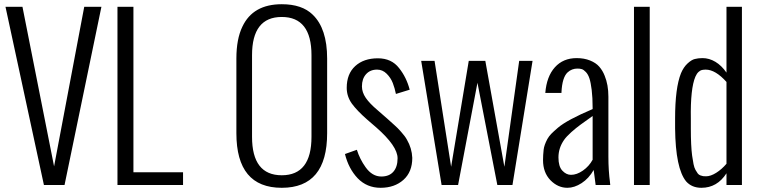

<svg xmlns="http://www.w3.org/2000/svg" viewBox="-20 -872 3576 905"><path d="M284.2 0H187L5.9 -839.8H85.9L234.9 -87.9L377 -839.8H458Z M842.8 0H533.7V-839.8H608.9V-60.1H842.8Z M1094.2 -244.1V-596.2Q1094.2 -688 1122.6 -746.6Q1172.4 -852.1 1308.1 -852.1Q1403.8 -852.1 1454.1 -802.7Q1522 -737.3 1522 -596.2V-244.1Q1522 13.2 1308.1 13.2Q1094.2 13.2 1094.2 -244.1ZM1448.2 -227.1V-611.8Q1448.2 -792 1308.1 -792Q1168 -792 1168 -611.8V-227.1Q1168 -45.9 1308.1 -45.9Q1448.2 -45.9 1448.2 -227.1Z M1606 -146 1662.1 -166Q1675.8 -122.1 1703.1 -84Q1734.4 -40 1777.3 -40Q1814.5 -40 1834.2 -62.7Q1854 -85.4 1854 -126Q1854 -183.1 1753.9 -271L1710.9 -308.1Q1663.1 -350.1 1638.7 -383.3Q1614.3 -417.5 1614.3 -458Q1614.3 -523.9 1654.3 -560.5Q1694.3 -597.2 1761.2 -597.2Q1825.7 -597.2 1861.3 -550.8Q1896 -507.3 1911.1 -449.2L1846.2 -429.2Q1840.8 -456.1 1831.5 -480.5Q1821.8 -505.4 1802.7 -524.4Q1783.2 -543.9 1757.3 -543.9Q1724.6 -543.9 1705.3 -522.2Q1686 -500.5 1686 -464.8Q1686 -437 1704.1 -410.6Q1722.2 -384.3 1759.3 -353L1806.2 -312Q1824.7 -295.9 1839.8 -281.7Q1853.5 -270 1870.6 -250.5Q1889.6 -229.5 1897.9 -213.9Q1921.4 -173.8 1923.3 -127.9Q1923.3 -61.5 1881.8 -24.4Q1839.8 13.2 1773.9 13.2Q1709.5 13.2 1666 -31.7Q1623 -77.1 1606 -146Z M2139.2 0H2061.5L1965.3 -585H2028.3L2106.4 -85.9L2189.5 -585H2267.6L2357.4 -85.9L2427.2 -585H2490.2L2395.5 0H2324.2L2230.5 -481.9Z M2773.4 -119.1V-325.2Q2718.8 -286.1 2716.8 -284.7Q2695.3 -269 2673.3 -249.5Q2649.4 -228 2638.7 -212.4Q2612.3 -174.3 2612.3 -129.9Q2612.3 -87.4 2630.4 -67.9Q2648.9 -47.9 2671.4 -47.9Q2698.7 -47.9 2727.5 -67.9Q2756.8 -88.4 2773.4 -119.1ZM2856.4 0H2787.6L2778.3 -70.8Q2755.4 -30.8 2721.4 -8.8Q2687.5 13.2 2654.3 13.2Q2609.4 13.2 2574.2 -22.9Q2539.6 -59.1 2539.6 -117.2Q2539.6 -141.1 2542.5 -166.5Q2544.9 -188 2560.1 -216.8Q2567.9 -230.5 2578.4 -241.2Q2588.9 -252 2609.9 -270Q2652.8 -306.6 2773.4 -357.9V-362.8Q2773.4 -412.1 2769 -447.8Q2764.6 -483.4 2758.3 -502.4Q2752 -521.5 2741.5 -532.5Q2731 -543.5 2722.4 -546.1Q2713.9 -548.8 2701.7 -548.8Q2675.3 -548.8 2655.8 -531.2Q2629.9 -507.8 2626.5 -437V-434.1H2550.3Q2556.6 -511.7 2595.5 -554.9Q2634.3 -598.1 2698.2 -598.1Q2733.4 -598.1 2761.2 -586.9Q2789.1 -575.7 2804.7 -557.6Q2820.8 -539.1 2830.1 -515.1Q2847.7 -472.7 2847.7 -416V-134.8Q2847.7 -100.1 2849.6 -70.3Q2852.1 -34.7 2854.5 -19Z M3042.5 0H2968.3V-839.8H3042.5Z M3404.3 -100.1V-485.8Q3352.1 -543.9 3306.2 -543.9Q3294.9 -543.5 3288.1 -542Q3281.2 -540.5 3272.7 -533Q3264.2 -525.4 3257.8 -510.7Q3233.9 -455.1 3236.3 -312V-266.1Q3236.3 -225.6 3237.8 -193.4Q3239.3 -161.1 3242.4 -138.2Q3245.6 -115.2 3249 -98.4Q3252.4 -81.5 3258.3 -71Q3264.2 -60.5 3269 -54.2Q3273.9 -47.9 3281.5 -45.2Q3289.1 -42.5 3294.2 -41.7Q3299.3 -41 3308.1 -41Q3329.6 -41 3355.7 -57.4Q3381.8 -73.7 3404.3 -100.1ZM3477.1 0H3404.3V-55.2Q3360.4 13.2 3286.1 13.2Q3241.2 13.2 3214.4 -16.6Q3164.1 -77.6 3162.1 -267.1V-313Q3162.1 -458 3189.9 -526.9Q3202.1 -555.7 3220.7 -572.8Q3239.7 -590.3 3254.9 -593.8Q3270.5 -598.1 3291.5 -598.1Q3322.8 -598.1 3352.1 -580.6Q3381.3 -563 3404.3 -529.8V-839.8H3477.1Z"/></svg>

Font: VL Oswald
Style: Light
Weight: 300
Designer: vernon adams
Foundry: vernon adams
Version: Version ; ttfautohint (v0.92.18-e454-dirty) -l 8 -r 50 -G 20